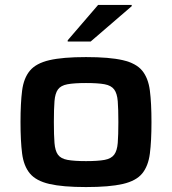

<svg xmlns="http://www.w3.org/2000/svg" viewBox="-20 -749 697 777"><path d="M328 8Q234 8 180 -4.5Q126 -17 101 -47Q76 -77 69.5 -127.5Q63 -178 63 -255Q63 -332 69.5 -382.5Q76 -433 101 -463Q126 -493 180 -505.5Q234 -518 328 -518Q423 -518 477 -505.5Q531 -493 555.5 -463Q580 -433 586.5 -382.5Q593 -332 593 -255Q593 -178 586.5 -127.5Q580 -77 555.5 -47Q531 -17 477 -4.5Q423 8 328 8ZM328 -97Q377 -97 403.5 -102Q430 -107 442 -123Q454 -139 456.5 -170.5Q459 -202 459 -255Q459 -308 456.5 -339.5Q454 -371 442 -387Q430 -403 403.5 -408Q377 -413 328 -413Q280 -413 253 -408Q226 -403 214.5 -387Q203 -371 200.5 -339.5Q198 -308 198 -255Q198 -202 200.5 -170.5Q203 -139 214.5 -123Q226 -107 253 -102Q280 -97 328 -97ZM254 -581V-586L377 -729H513V-724L347 -581Z"/></svg>

Font: Saira Expanded SemiBold
Style: Regular
Weight: 600
Width: 7
Designer: Hector Gatti with collaboration of the Omnibus-Type team
Foundry: Omnibus-Type
Version: Version 1.100; ttfautohint (v1.8.3)